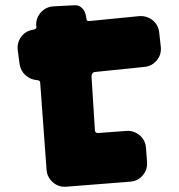

<svg xmlns="http://www.w3.org/2000/svg" viewBox="-20 -703 675 726"><path d="M120 -400Q95 -402 76.5 -418.5Q58 -435 54 -461L47 -514Q44 -543 61 -565Q78 -587 107 -591H108Q118 -593 118 -602L117 -605Q115 -634 134 -655.5Q153 -677 182 -679L259 -683Q276 -684 285.5 -676.5Q295 -669 300 -659Q305 -648 307 -632Q307 -625 312 -624Q317 -623 324 -624L506 -642Q535 -644 557 -626.5Q579 -609 582 -580L588 -526Q591 -497 573 -475Q555 -453 526 -450L341 -431Q334 -431 330 -426Q326 -421 326 -414L339 -209Q341 -200 350 -200L432 -206L457 -208Q486 -210 508 -191.5Q530 -173 532 -144L536 -90Q538 -61 519.5 -39.5Q501 -18 472 -16L230 3Q201 5 179.5 -14Q158 -33 156 -62L132 -390Q132 -395 128.5 -397.5Q125 -400 120 -400Z"/></svg>

Font: d puntillas B to tiptoe
Style: Regular
Weight: 400
Designer: deFharo
Foundry: deFharo.com
Version: Version 1.001 2012